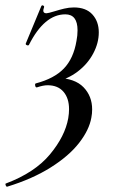

<svg xmlns="http://www.w3.org/2000/svg" viewBox="-59 -427 429 723"><path d="M-37 264Q72 223 129 154.5Q186 86 198 18Q201 0 201 -16Q201 -57 180 -81.5Q159 -106 120 -106Q104 -106 80 -98Q75 -97 73.5 -104.5Q72 -112 76 -113Q145 -131 181.5 -169Q218 -207 229 -273Q233 -293 233 -313Q233 -373 187 -373Q108 -373 50 -258Q49 -256 46 -256Q43 -256 40 -258Q37 -260 38 -263L97 -405Q99 -407 100 -407Q103 -407 105.5 -405Q108 -403 107 -400Q104 -391 104 -387Q104 -377 116 -377Q122 -377 148 -385Q164 -390 182.5 -394.5Q201 -399 219 -399Q265 -399 289 -372.5Q313 -346 313 -305Q313 -265 292 -225.5Q271 -186 233.5 -157.5Q196 -129 149 -119L156 -134Q223 -132 255.5 -98.5Q288 -65 288 -15Q288 1 285 16Q277 62 239 111Q201 160 132 203.5Q63 247 -32 276Q-35 277 -37.5 271Q-40 265 -37 264Z"/></svg>

Font: Cormorant Garamond SemiBold
Style: Italic
Weight: 600
Italic angle: -10°
Designer: Christian Thalmann (Catharsis Fonts)
Foundry: Catharsis Fonts
Version: Version 4.000